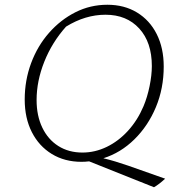

<svg xmlns="http://www.w3.org/2000/svg" viewBox="-20 -673 765 808"><path d="M323 8Q252 8 198 -25Q144 -58 114 -117Q84 -176 84 -254Q84 -335 111 -407.5Q138 -480 186.5 -535Q235 -590 297.5 -621.5Q360 -653 432 -653Q503 -653 556.5 -620.5Q610 -588 639.5 -529.5Q669 -471 669 -393Q669 -301 636 -222Q603 -143 545.5 -86.5Q488 -30 415 -7Q440 -1 465 6.5Q490 14 519 24L675 79Q649 103 628 115L355 6Q339 8 323 8ZM327 -31Q380 -31 429.5 -55Q479 -79 519 -123Q559 -167 584 -226Q600 -264 609.5 -310.5Q619 -357 619 -395Q619 -495 566 -553Q513 -611 424 -611Q339 -611 258 -561Q199 -495 166.5 -413.5Q134 -332 134 -252Q134 -186 158 -136Q182 -86 225.5 -58.5Q269 -31 327 -31Z"/></svg>

Font: Piazzolla ExtraLight
Style: Italic
Weight: 200
Italic angle: -11.3°
Designer: Juan Pablo del Peral
Foundry: Huerta Tipografica
Version: Version 1.330